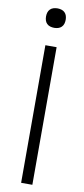

<svg xmlns="http://www.w3.org/2000/svg" viewBox="-103 -974 443 1010"><g transform="rotate(10 119.0 -468.5)"><path d="M89 0V-735H149V0ZM119 -833Q108 -833 97.5 -836Q87 -839 79.5 -846.5Q72 -854 69 -864Q66 -874 66 -885Q66 -896 69 -906Q72 -916 79.5 -923.5Q87 -931 97.5 -934Q108 -937 119 -937Q129 -937 139.5 -934Q150 -931 157.5 -923.5Q165 -916 168 -906Q171 -896 171 -885Q171 -874 168 -864Q165 -854 157.5 -846.5Q150 -839 139.5 -836Q129 -833 119 -833Z"/></g></svg>

Font: Iosevka QP Light
Style: Regular
Weight: 300
Designer: Belleve Invis
Foundry: Belleve Invis
Version: Version 20.0.0; ttfautohint (v1.8.4)